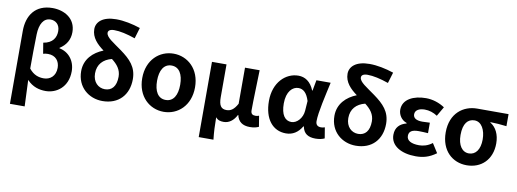

<svg xmlns="http://www.w3.org/2000/svg" viewBox="-73 -1261 5144 1912"><g transform="rotate(10 2499.0 -305.5)"><path d="M77 201H226C223 112 219 27 215 -65C272 -3 341 14 404 14C514 14 627 -64 627 -224C627 -333 559 -412 467 -429V-434C530 -474 566 -532 566 -609C566 -748 450 -812 331 -812C157 -812 77 -693 77 -536ZM363 -107C315 -107 261 -121 215 -180C215 -297 216 -410 219 -525C222 -631 260 -696 331 -696C380 -696 425 -663 425 -595C425 -530 392 -471 298 -456L316 -347C331 -352 347 -354 365 -354C443 -354 483 -301 483 -234C483 -150 428 -107 363 -107Z M978 14C1142 14 1240 -94 1240 -252C1240 -376 1171 -444 1072 -516C987 -578 912 -619 912 -665C912 -686 930 -702 974 -702C1031 -702 1104 -686 1187 -657L1220 -767C1139 -794 1052 -812 975 -812C837 -812 775 -750 775 -678C775 -592 836 -532 903 -483C802 -443 719 -365 719 -243C719 -82 840 14 978 14ZM1000 -415C1056 -372 1096 -324 1096 -252C1096 -155 1052 -106 982 -106C916 -106 859 -156 859 -245C859 -336 913 -393 1000 -415Z M1597 14C1739 14 1864 -94 1864 -280C1864 -466 1739 -574 1597 -574C1455 -574 1330 -466 1330 -280C1330 -94 1455 14 1597 14ZM1597 -106C1519 -106 1480 -174 1480 -280C1480 -385 1519 -454 1597 -454C1675 -454 1714 -385 1714 -280C1714 -174 1675 -106 1597 -106Z M1986 201H2135C2126 120 2124 66 2123 -24C2144 3 2172 9 2204 9C2256 9 2302 -23 2333 -84H2336C2351 -18 2395 14 2469 14C2512 14 2537 6 2559 -4L2541 -113C2528 -108 2516 -106 2506 -106C2476 -106 2458 -117 2458 -153C2458 -258 2465 -423 2468 -560H2320V-195C2285 -131 2252 -112 2211 -112C2156 -112 2133 -145 2133 -229V-560H1986Z M2834 14C2901 14 2955 -19 2994 -85H2999C3012 -14 3059 14 3133 14C3175 14 3205 5 3224 -4L3206 -113C3193 -108 3180 -106 3168 -106C3137 -106 3114 -120 3114 -159C3114 -248 3157 -426 3186 -560H3042L3022 -452H3018C2983 -539 2924 -574 2859 -574C2730 -574 2612 -463 2612 -276C2612 -93 2700 14 2834 14ZM2868 -107C2803 -107 2762 -162 2762 -277C2762 -398 2821 -453 2880 -453C2928 -453 2966 -422 2991 -341L2984 -242C2979 -167 2924 -107 2868 -107Z M3539 14C3703 14 3801 -94 3801 -252C3801 -376 3732 -444 3633 -516C3548 -578 3473 -619 3473 -665C3473 -686 3491 -702 3535 -702C3592 -702 3665 -686 3748 -657L3781 -767C3700 -794 3613 -812 3536 -812C3398 -812 3336 -750 3336 -678C3336 -592 3397 -532 3464 -483C3363 -443 3280 -365 3280 -243C3280 -82 3401 14 3539 14ZM3561 -415C3617 -372 3657 -324 3657 -252C3657 -155 3613 -106 3543 -106C3477 -106 3420 -156 3420 -245C3420 -336 3474 -393 3561 -415Z M4146 14C4219 14 4281 -1 4352 -53L4293 -146C4248 -111 4200 -100 4161 -100C4080 -100 4035 -126 4035 -173C4035 -219 4067 -238 4134 -238C4164 -238 4195 -236 4228 -234V-340C4202 -338 4175 -337 4152 -337C4090 -337 4059 -358 4059 -396C4059 -437 4099 -460 4156 -460C4201 -460 4245 -446 4284 -420L4339 -515C4284 -552 4216 -574 4149 -574C4025 -574 3915 -524 3915 -416C3915 -369 3944 -316 4001 -297V-292C3936 -275 3891 -235 3891 -158C3891 -46 4003 14 4146 14Z M4661 14C4808 14 4915 -86 4915 -251C4915 -341 4880 -411 4821 -446V-450C4880 -449 4923 -445 4985 -438V-560H4668C4530 -560 4400 -468 4400 -273C4400 -88 4518 14 4661 14ZM4663 -106C4595 -106 4550 -168 4550 -273C4550 -390 4596 -440 4663 -440C4735 -440 4775 -361 4775 -266C4775 -165 4731 -106 4663 -106Z"/></g></svg>

Font: Noto Sans CJK SC
Style: Bold
Weight: 700
Designer: Ryoko NISHIZUKA 西塚涼子 (kana, bopomofo & ideographs); Paul D. Hunt (Latin, Greek & Cyrillic); Sandoll Communications 산돌커뮤니
Foundry: Adobe
Version: Version 2.004;hotconv 1.0.118;makeotfexe 2.5.65603